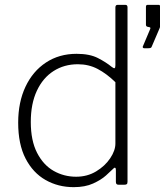

<svg xmlns="http://www.w3.org/2000/svg" viewBox="-20 -762 680 792"><path d="M469 0Q463 0 460.5 -3Q458 -6 458 -12V-61Q458 -69 454.5 -70Q451 -71 446 -65Q437 -56 417 -38Q397 -20 364 -5Q331 10 284 10Q220 10 168 -19.5Q116 -49 85.5 -108Q55 -167 55 -256Q55 -340 85 -404Q115 -468 169.5 -504Q224 -540 296 -540Q350 -540 384 -522.5Q418 -505 441 -486Q450 -479 453 -481Q456 -483 456 -493V-731Q456 -742 465 -742H497Q506 -742 506 -732V-13Q506 -5 503 -2.5Q500 0 493 0H469ZM456 -423Q420 -458 383 -477.5Q346 -497 301 -497Q245 -497 201 -469Q157 -441 132 -387.5Q107 -334 107 -259Q107 -182 133 -131.5Q159 -81 201.5 -57Q244 -33 294 -33Q340 -33 376.5 -55Q413 -77 434.5 -109Q456 -141 456 -170V-423ZM575 -563Q571 -563 569.5 -565.5Q568 -568 569 -570L599 -641Q603 -649 596 -650L591 -651Q582 -652 582 -660V-734Q582 -742 589 -742H635Q640 -742 640 -736V-651Q640 -650 639.5 -649Q639 -648 639 -647L606 -570Q605 -566 601.5 -564.5Q598 -563 592 -563Z"/></svg>

Font: Libre Franklin Thin ExtraLight
Style: Regular
Weight: 250
Version: Version 3.000